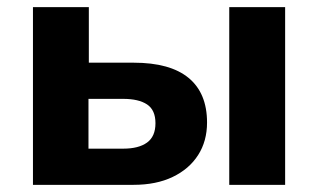

<svg xmlns="http://www.w3.org/2000/svg" viewBox="-20 -516 888 536"><path d="M72 0V-496H228V-341H353Q455 -341 506.5 -298.5Q558 -256 558 -174Q558 -122 533 -83Q508 -44 462 -22Q416 0 353 0ZM227 -101H324Q367 -101 390.5 -118Q414 -135 414 -172Q414 -209 390.5 -224.5Q367 -240 324 -240H227ZM620 0V-496H776V0Z"/></svg>

Font: Nunito Sans 10pt ExtraBold
Style: Regular
Weight: 800
Designer: Vernon Adams
Foundry: Vernon Adams
Version: Version 3.101;gftools[0.9.27]